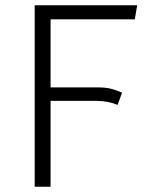

<svg xmlns="http://www.w3.org/2000/svg" viewBox="-20 -705 566 725"><path d="M171 0H111V-685H498L489 -632H171V-375H350Q378 -375 398.5 -370Q419 -365 441 -355L424 -309Q387 -324 346 -324H171Z"/></svg>

Font: Trujillo Light
Style: Regular
Weight: 300
Designer: Fira Sans original fonts by bBox Type GmbH, Carrois Corporate GbR, & Edenspiekermann AG / Changes by Cristiano Sobral
Foundry: Fira Sans original fonts by bBox Type GmbH, Carrois Corporate GbR, & Edenspiekermann AG / Changes by Cristiano Sobral
Version: Version 4.301;July 28, 2020;FontCreator 13.0.0.2655 64-bit